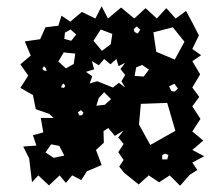

<svg xmlns="http://www.w3.org/2000/svg" viewBox="-20 -569 695 612"><path d="M73 -64 54 -102 96 -105 85 -138 118 -147 110 -193H151L137 -206L94 -221L85 -266L45 -289L70 -328L45 -364L78 -392L59 -437L108 -444L125 -482L166 -487L176 -519L204 -500L241 -531L284 -510L304 -549L324 -510L366 -545L408 -510L444 -543L480 -510L510 -543L540 -510L573 -534L593 -497L614 -456L593 -413L621 -393L593 -374L618 -332L593 -290L615 -260L593 -230L619 -190L593 -150L628 -121L593 -91L631 -71L593 -51L609 -27L585 -12L554 23L521 -10L487 12L454 -10L422 19L376 -18L360 -38L374 -59L357 -84L374 -110L357 -131L374 -153L346 -136L325 -161L310 -151V-148L311 -114L286 -91L304 -43L257 -23L239 5L210 -10L190 14L170 -10L136 22L102 -10L82 12ZM427 -474 416 -485 406 -476 409 -467 419 -462ZM568 -436 531 -482 469 -466 478 -404 537 -379ZM205 -475 187 -465 185 -445 207 -439 223 -459ZM338 -461 301 -475 278 -439 305 -407 333 -428ZM220 -398 183 -402 166 -373 190 -351 215 -365ZM340 -290 359 -305 379 -290 367 -310 379 -330 364 -349 379 -369 358 -358 351 -381 332 -364 312 -381 295 -361 273 -374 280 -348 254 -340 274 -326 266 -303 290 -310ZM433 -362 414 -354 409 -327 438 -325 455 -347ZM126 -352 120 -358 115 -350 120 -344 129 -343ZM188 -295 183 -303 177 -298 175 -290 184 -289ZM547 -287 536 -302 519 -294 526 -279 537 -277ZM312 -275 295 -257 287 -232 314 -235 334 -253ZM513 -241 429 -238 423 -172 459 -107 539 -152ZM246 -210 238 -218 228 -211 233 -201 242 -202ZM169 -104 143 -109 125 -83 151 -66 185 -73ZM517 -75 506 -79 497 -75V-61H513Z"/></svg>

Font: Rubik Gemstones
Style: Regular
Weight: 400
Designer: Hubert and Fischer, NaN
Foundry: Hubert and Fischer, NaN
Version: Version 2.200